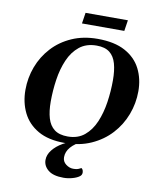

<svg xmlns="http://www.w3.org/2000/svg" viewBox="-113 -950 1046 1280"><g transform="rotate(10 410.0 -310.0)"><path d="M373 14.2Q262.7 14.2 192.4 -26.4Q122.1 -66.9 88.4 -135.7Q54.7 -204.6 54.7 -289.1Q54.7 -371.1 83 -446.3Q111.3 -521.5 165.3 -580.3Q219.2 -639.2 296.4 -673.3Q373.5 -707.5 471.2 -707.5Q585 -707.5 657.2 -668.2Q729.5 -628.9 763.7 -561.5Q797.9 -494.1 797.9 -410.2Q797.9 -328.1 769 -252Q740.2 -175.8 685.3 -116Q630.4 -56.2 551.8 -21Q473.1 14.2 373 14.2ZM385.7 -31.7Q454.1 -31.7 499 -69.1Q543.9 -106.4 570.1 -168Q596.2 -229.5 607.2 -304Q618.2 -378.4 618.2 -452.6Q618.2 -518.6 605 -565.4Q591.8 -612.3 560.1 -637.2Q528.3 -662.1 472.2 -662.1Q401.9 -662.1 355.7 -625Q309.6 -587.9 283 -526.4Q256.3 -464.8 245.4 -390.4Q234.4 -315.9 234.4 -241.7Q234.4 -176.3 248.3 -129.2Q262.2 -82 295.2 -56.9Q328.1 -31.7 385.7 -31.7ZM482.4 -24.9 494.6 -18.1Q440.4 8.3 413.3 39.6Q386.2 70.8 386.2 108.4Q386.2 137.7 409.9 155.8Q433.6 173.8 459 173.8Q473.1 173.8 483.6 171.9Q494.1 169.9 511.2 160.6Q515.1 158.2 520.8 167Q526.4 175.8 526.4 188Q526.4 204.1 513.7 213.9Q496.6 227.1 466.3 235.6Q436 244.1 405.8 244.1Q335.4 244.1 301.5 215.8Q267.6 187.5 267.6 147.5Q267.6 112.8 293 80.3Q318.4 47.9 361.6 23.2Q404.8 -1.5 458 -12.2ZM349.1 -790.5 360.4 -864.3H647L635.7 -790.5Z"/></g></svg>

Font: Gelasio
Style: Bold Italic
Weight: 700
Italic angle: -8.5°
Designer: Eben Sorkin
Foundry: Eben Sorkin
Version: Version 1.008